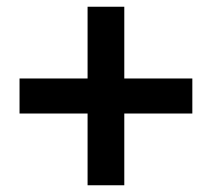

<svg xmlns="http://www.w3.org/2000/svg" viewBox="-20 -659 629 570"><path d="M240 -109H349V-322H551V-426H349V-639H240V-426H38V-322H240Z"/></svg>

Font: Noto Sans Japanese Bold
Style: Bold
Weight: 700
Designer: Ryoko NISHIZUKA (kana & ideographs); Paul D. Hunt (Latin, Greek & Cyrillic); Wenlong ZHANG (bopomofo); Sandoll Communica
Foundry: Adobe Systems Incorporated
Version: Version 1.000;PS 1;hotconv 1.0.78;makeotf.lib2.5.61930